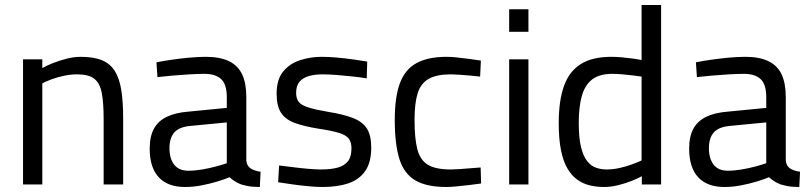

<svg xmlns="http://www.w3.org/2000/svg" viewBox="-20 -737 3235 767"><path d="M72 0V-500H149V-465Q166 -475 191.5 -485Q217 -495 246 -502.5Q275 -510 302 -510Q354 -510 387 -496.5Q420 -483 438.5 -453.5Q457 -424 464.5 -377.5Q472 -331 472 -265V0H394V-262Q394 -327 386.5 -366Q379 -405 356.5 -422.5Q334 -440 288 -440Q263 -440 236.5 -434.5Q210 -429 187 -420.5Q164 -412 149 -404V0Z M719 10Q650 10 614 -29Q578 -68 578 -143Q578 -192 595 -223Q612 -254 646.5 -270.5Q681 -287 732 -291L886 -306V-349Q886 -400 863.5 -421Q841 -442 797 -442Q772 -442 737.5 -440Q703 -438 669 -435Q635 -432 609 -429L605 -488Q629 -493 663 -498Q697 -503 734 -506.5Q771 -510 802 -510Q859 -510 895 -492.5Q931 -475 947.5 -439.5Q964 -404 964 -349V-96Q966 -74 981.5 -64Q997 -54 1021 -51L1018 10Q1004 10 991 9Q978 8 966.5 5.5Q955 3 944 0Q931 -5 919.5 -12Q908 -19 897 -29Q878 -21 848.5 -12Q819 -3 785.5 3.5Q752 10 719 10ZM732 -55Q759 -55 788 -60Q817 -65 843 -72Q869 -79 886 -85V-248L741 -234Q696 -230 676.5 -208Q657 -186 657 -145Q657 -103 676 -79Q695 -55 732 -55Z M1268 10Q1245 10 1212.5 7Q1180 4 1148 -0.5Q1116 -5 1091 -9L1095 -76Q1120 -73 1151.5 -69Q1183 -65 1213 -62.5Q1243 -60 1261 -60Q1302 -60 1329 -67.5Q1356 -75 1370 -93Q1384 -111 1384 -144Q1384 -169 1373.5 -183Q1363 -197 1334.5 -206Q1306 -215 1252 -223Q1196 -232 1158.5 -245.5Q1121 -259 1103 -286Q1085 -313 1085 -363Q1085 -419 1111 -451Q1137 -483 1178.5 -496.5Q1220 -510 1265 -510Q1293 -510 1326.5 -507Q1360 -504 1392 -499.5Q1424 -495 1447 -491L1445 -424Q1421 -428 1389 -431.5Q1357 -435 1325 -437.5Q1293 -440 1269 -440Q1239 -440 1215 -433.5Q1191 -427 1177 -411Q1163 -395 1163 -366Q1163 -344 1173 -330.5Q1183 -317 1211 -308Q1239 -299 1292 -290Q1354 -280 1391.5 -265Q1429 -250 1446 -223Q1463 -196 1463 -147Q1463 -89 1439.5 -54.5Q1416 -20 1372.5 -5Q1329 10 1268 10Z M1763 10Q1684 10 1639 -16.5Q1594 -43 1575.5 -102Q1557 -161 1557 -258Q1557 -349 1577.5 -404.5Q1598 -460 1644 -485Q1690 -510 1764 -510Q1781 -510 1805.5 -507.5Q1830 -505 1856 -501.5Q1882 -498 1901 -495L1898 -431Q1881 -433 1859 -435Q1837 -437 1816 -438.5Q1795 -440 1781 -440Q1724 -440 1692.5 -422Q1661 -404 1648.5 -364.5Q1636 -325 1636 -258Q1636 -185 1647 -141.5Q1658 -98 1689 -79Q1720 -60 1781 -60Q1795 -60 1816.5 -61.5Q1838 -63 1860.5 -65Q1883 -67 1900 -68L1902 -4Q1882 -1 1856 2Q1830 5 1805 7.5Q1780 10 1763 10Z M2014 0V-500H2091V0ZM2014 -610V-700H2091V-610Z M2393 10Q2363 10 2336 3.5Q2309 -3 2286.5 -19Q2264 -35 2247 -63.5Q2230 -92 2221 -137Q2212 -182 2212 -246Q2212 -335 2233 -393.5Q2254 -452 2300 -481Q2346 -510 2422 -510Q2441 -510 2464 -508Q2487 -506 2508.5 -503Q2530 -500 2543 -497V-717H2621V0H2544V-33Q2528 -24 2502.5 -14Q2477 -4 2448.5 3Q2420 10 2393 10ZM2403 -60Q2429 -60 2455.5 -66Q2482 -72 2505 -80.5Q2528 -89 2543 -96V-431Q2531 -433 2510 -435.5Q2489 -438 2466.5 -440Q2444 -442 2426 -442Q2375 -442 2346 -420Q2317 -398 2304.5 -354.5Q2292 -311 2292 -246Q2292 -186 2301 -149.5Q2310 -113 2325.5 -93.5Q2341 -74 2361 -67Q2381 -60 2403 -60Z M2874 10Q2805 10 2769 -29Q2733 -68 2733 -143Q2733 -192 2750 -223Q2767 -254 2801.5 -270.5Q2836 -287 2887 -291L3041 -306V-349Q3041 -400 3018.5 -421Q2996 -442 2952 -442Q2927 -442 2892.5 -440Q2858 -438 2824 -435Q2790 -432 2764 -429L2760 -488Q2784 -493 2818 -498Q2852 -503 2889 -506.5Q2926 -510 2957 -510Q3014 -510 3050 -492.5Q3086 -475 3102.5 -439.5Q3119 -404 3119 -349V-96Q3121 -74 3136.5 -64Q3152 -54 3176 -51L3173 10Q3159 10 3146 9Q3133 8 3121.5 5.5Q3110 3 3099 0Q3086 -5 3074.5 -12Q3063 -19 3052 -29Q3033 -21 3003.5 -12Q2974 -3 2940.5 3.5Q2907 10 2874 10ZM2887 -55Q2914 -55 2943 -60Q2972 -65 2998 -72Q3024 -79 3041 -85V-248L2896 -234Q2851 -230 2831.5 -208Q2812 -186 2812 -145Q2812 -103 2831 -79Q2850 -55 2887 -55Z"/></svg>

Font: Cairo
Style: Regular
Weight: 400
Designer: Mohamed Gaber, Accademia di Belle Arti di Urbino
Foundry: Kief Type Foundry, Accademia di Belle Arti di Urbino
Version: Version 3.120